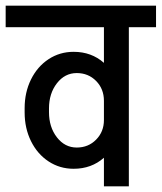

<svg xmlns="http://www.w3.org/2000/svg" viewBox="-55 -658 571 678"><path d="M496 -562H400V0H312V-101Q268 -62 205 -62Q156 -62 116.5 -88Q77 -114 54.5 -159.5Q32 -205 32 -261V-276Q32 -332 54.5 -377.5Q77 -423 116.5 -449Q156 -475 205 -475Q268 -475 312 -436V-562H-35V-638H496ZM312 -234V-302Q312 -344 284.5 -372Q257 -400 216 -400Q174 -400 146 -364Q118 -328 118 -275V-262Q118 -209 146 -173Q174 -137 216 -137Q257 -137 284.5 -165Q312 -193 312 -234Z"/></svg>

Font: Akshar
Style: Regular
Weight: 400
Designer: Tall Chai
Foundry: Tall Chai
Version: Version 1.000